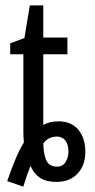

<svg xmlns="http://www.w3.org/2000/svg" viewBox="-20 -678 360 726"><path d="M67.9 27.8 7.3 6.8Q22.9 -39.1 38.3 -75.7Q53.7 -112.3 70.3 -139.2Q69.8 -147.5 69.1 -156.5Q68.4 -165.5 68.4 -174.8V-472.7H18.6V-514.2L72.3 -534.2L92.8 -657.7H143.6V-536.1H234.9V-472.7H143.6V-205.6Q155.8 -212.4 170.2 -215.8Q184.6 -219.2 201.2 -219.2Q249.5 -219.2 276.1 -187.5Q302.7 -155.8 302.7 -104Q302.7 -52.7 273.2 -21.5Q243.7 9.8 193.4 9.8Q154.8 9.8 131.3 -5.6Q107.9 -21 95.2 -50.8Q88.9 -34.2 81.8 -14.4Q74.7 5.4 67.9 27.8ZM194.8 -47.9Q217.8 -47.9 228.3 -65.9Q238.8 -84 238.8 -104Q238.8 -131.8 227.1 -146.7Q215.3 -161.6 195.3 -161.6Q180.7 -161.6 167.7 -155.8Q154.8 -149.9 143.6 -136.2Q145 -88.9 157 -68.4Q168.9 -47.9 194.8 -47.9Z"/></svg>

Font: Open Sans Condensed
Style: Regular
Weight: 400
Width: 3
Designer: Monotype Design Team
Foundry: Monotype Imaging Inc.
Version: Version 3.000